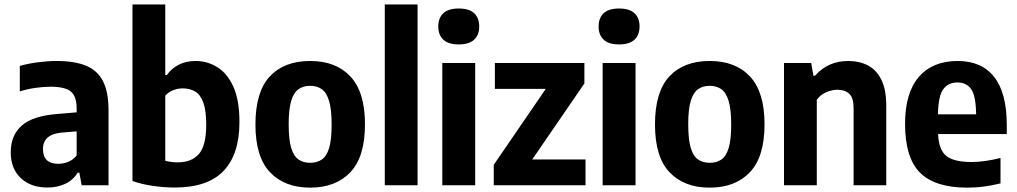

<svg xmlns="http://www.w3.org/2000/svg" viewBox="-20 -828 4545 858"><path d="M192.5 10Q117 10 72.5 -32.5Q28 -75 28 -147Q28 -224 78 -267.5Q128 -311 240.5 -319L322.5 -326V-342.5Q322.5 -398.5 296 -419.5Q269.5 -440.5 206.5 -440.5Q176.5 -440.5 139.8 -435.5Q103 -430.5 68.5 -419.5V-533.5Q105.5 -544 150 -549.8Q194.5 -555.5 233 -555.5Q313 -555.5 364.2 -534.5Q415.5 -513.5 440.2 -465.2Q465 -417 465 -334.5V0H345L334.5 -56.5H327.5Q305 -21.5 269.8 -5.8Q234.5 10 192.5 10ZM172 -162Q172 -96 241 -96Q261.5 -96 283 -104Q304.5 -112 322.5 -133V-241L256 -235.5Q172 -228 172 -162Z M761.5 10Q714 10 663.8 2.8Q613.5 -4.5 572 -19V-808H718.5V-492.5H725.5Q745.5 -521.5 778.2 -538.5Q811 -555.5 854 -555.5Q906.5 -555.5 951.2 -527.8Q996 -500 1023 -440Q1050 -380 1050 -283Q1050 -138.5 979 -64.2Q908 10 761.5 10ZM773.5 -102.5Q836.5 -102.5 869 -140Q901.5 -177.5 901.5 -270.5Q901.5 -335.5 888.2 -370.8Q875 -406 851.5 -419.5Q828 -433 796.5 -433Q774.5 -433 753.8 -425Q733 -417 718.5 -400.5V-109.5Q729.5 -106.5 744 -104.5Q758.5 -102.5 773.5 -102.5Z M1366 10.5Q1252 10.5 1186.8 -58Q1121.5 -126.5 1121.5 -271.5Q1121.5 -418 1186 -486.8Q1250.5 -555.5 1366 -555.5Q1481.5 -555.5 1546.2 -486Q1611 -416.5 1611 -272.5Q1611 -127 1545.5 -58.2Q1480 10.5 1366 10.5ZM1366 -100.5Q1396.5 -100.5 1418 -115Q1439.5 -129.5 1450.8 -166.5Q1462 -203.5 1462 -270.5Q1462 -339.5 1450.5 -377.2Q1439 -415 1417.5 -429.8Q1396 -444.5 1366 -444.5Q1336 -444.5 1314.5 -429.8Q1293 -415 1281.5 -377.8Q1270 -340.5 1270 -273Q1270 -204.5 1281.2 -167.2Q1292.5 -130 1314 -115.2Q1335.5 -100.5 1366 -100.5Z M1699.5 0V-808H1846V0Z M1956.5 0V-546.5H2103.5V0ZM2030 -629.5Q1983.5 -629.5 1961 -650.8Q1938.5 -672 1938.5 -709.5Q1938.5 -747.5 1961 -768.8Q1983.5 -790 2030 -790Q2076.5 -790 2099 -768.8Q2121.5 -747.5 2121.5 -709.5Q2121.5 -672 2099 -650.8Q2076.5 -629.5 2030 -629.5Z M2186.5 0V-91.5L2419 -431H2191.5V-546.5H2591.5V-455L2358.5 -115.5H2596.5V0Z M2673 0V-546.5H2820V0ZM2746.5 -629.5Q2700 -629.5 2677.5 -650.8Q2655 -672 2655 -709.5Q2655 -747.5 2677.5 -768.8Q2700 -790 2746.5 -790Q2793 -790 2815.5 -768.8Q2838 -747.5 2838 -709.5Q2838 -672 2815.5 -650.8Q2793 -629.5 2746.5 -629.5Z M3151.5 10.5Q3037.5 10.5 2972.2 -58Q2907 -126.5 2907 -271.5Q2907 -418 2971.5 -486.8Q3036 -555.5 3151.5 -555.5Q3267 -555.5 3331.8 -486Q3396.5 -416.5 3396.5 -272.5Q3396.5 -127 3331 -58.2Q3265.5 10.5 3151.5 10.5ZM3151.5 -100.5Q3182 -100.5 3203.5 -115Q3225 -129.5 3236.2 -166.5Q3247.5 -203.5 3247.5 -270.5Q3247.5 -339.5 3236 -377.2Q3224.5 -415 3203 -429.8Q3181.5 -444.5 3151.5 -444.5Q3121.5 -444.5 3100 -429.8Q3078.5 -415 3067 -377.8Q3055.5 -340.5 3055.5 -273Q3055.5 -204.5 3066.8 -167.2Q3078 -130 3099.5 -115.2Q3121 -100.5 3151.5 -100.5Z M3483.5 0V-546.5H3605L3615 -489.5H3622Q3679.5 -555.5 3771.5 -555.5Q3820 -555.5 3858.2 -535.8Q3896.5 -516 3918.5 -471.8Q3940.5 -427.5 3940.5 -354V0H3794.5V-344Q3794.5 -391 3775 -409Q3755.5 -427 3723 -427Q3698.5 -427 3672.8 -416.2Q3647 -405.5 3630 -382V0Z M4302.5 10.5Q4158.5 10.5 4091.5 -56.2Q4024.5 -123 4024.5 -274.5Q4024.5 -413 4086 -484.2Q4147.5 -555.5 4259.5 -555.5Q4367 -555.5 4423 -483.8Q4479 -412 4479 -270V-229H4172Q4175 -159 4208.5 -131.5Q4242 -104 4322 -104Q4352 -104 4384.2 -108.8Q4416.5 -113.5 4451 -122V-8.5Q4410.5 1.5 4374.8 6Q4339 10.5 4302.5 10.5ZM4258.5 -459.5Q4218 -459.5 4195.5 -429.8Q4173 -400 4171.5 -317H4342Q4341 -400 4319.8 -429.8Q4298.5 -459.5 4258.5 -459.5Z"/></svg>

Font: Encode Sans Semi Condensed
Style: Bold
Weight: 700
Width: 4
Designer: Multiple Designers
Foundry: Impallari Type
Version: Version 3.000; ttfautohint (v1.8.3) -l 8 -r 50 -G 200 -x 14 